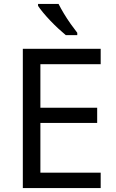

<svg xmlns="http://www.w3.org/2000/svg" viewBox="-20 -964 596 984"><path d="M496 0H97V-714H496V-635H187V-412H478V-334H187V-79H496ZM280 -944Q291 -922 307.5 -894.5Q324 -867 342.5 -841Q361 -815 376 -796V-784H317Q300 -798 279 -817.5Q258 -837 237.5 -858.5Q217 -880 200.5 -900Q184 -920 175 -934V-944Z"/></svg>

Font: Noto Sans Canadian Aboriginal
Style: Regular
Weight: 400
Designer: Monotype Design Team, Typotheque's Kevin King
Foundry: Monotype Imaging Inc.
Version: Version 2.002